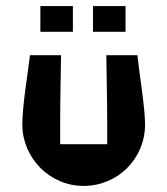

<svg xmlns="http://www.w3.org/2000/svg" viewBox="-20 -609 553 634"><path d="M287.1 -588.9C287.1 -550.8 287.1 -522.5 287.1 -503.9C335 -503.9 371.1 -503.9 394.5 -503.9C394.5 -542 394.5 -570.3 394.5 -588.9ZM113.3 -588.9C113.3 -550.8 113.3 -522.5 113.3 -503.9C161.1 -503.9 197.3 -503.9 220.7 -503.9C220.7 -542 220.7 -570.3 220.7 -588.9ZM334 -132.8H178.7V-206.1C178.7 -279.3 180.7 -352.5 181.6 -426.8H79.1C71.3 -363.3 53.7 -258.8 53.7 -198.2C53.7 -87.9 143.6 4.9 255.9 4.9C369.1 4.9 459 -85 459 -198.2C459 -253.9 440.4 -363.3 433.6 -426.8H331.1C332 -351.6 334 -276.4 334 -201.2Z"/></svg>

Font: DropForged
Style: Regular
Weight: 400
Designer: Antoine
Version: Version 1.0